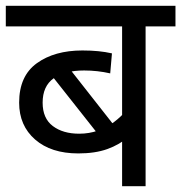

<svg xmlns="http://www.w3.org/2000/svg" viewBox="-20 -642 625 662"><path d="M585 -551H482V0H401V-197L426 -172Q392 -143 350 -128Q308 -113 250 -113Q156 -113 101 -161Q46 -209 46 -288Q46 -380 107 -424Q168 -468 264 -468Q294 -468 319 -465.5Q344 -463 366 -458L360 -389Q338 -394 315.5 -396.5Q293 -399 270 -399Q203 -399 165 -372Q127 -345 127 -288Q127 -234 162 -207.5Q197 -181 253 -181Q288 -181 318.5 -192Q349 -203 373.5 -221.5Q398 -240 414 -260L401 -216V-551H0V-622H585ZM205 -424 377 -205 331 -163 143 -401Z"/></svg>

Font: hindi15
Style: Regular
Weight: 400
Designer: Jelle Bosma - Monotype Design Team
Foundry: Monotype Imaging Inc.
Version: Version 2.006